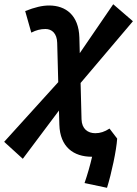

<svg xmlns="http://www.w3.org/2000/svg" viewBox="-23 -729 647 905"><path d="M481.4 156.2C502.9 86.9 525.9 -21 529.3 -75.7L493.2 -123C470.2 -107.9 449.2 -101.1 426.3 -101.1C390.6 -101.1 362.8 -121.6 361.3 -166.5L356.9 -337.9L603.5 -628.9L510.7 -709L353 -478.5L351.1 -552.2C348.1 -657.2 287.1 -703.1 208.5 -703.1C176.3 -703.1 141.1 -694.8 95.7 -676.8L124.5 -575.2C147 -586.9 168 -592.3 191.4 -592.3C221.2 -592.3 245.6 -571.8 246.6 -526.9L251.5 -341.8L-3.4 -60.5L84.5 19.5L254.9 -208L256.8 -141.1C259.8 -36.1 324.2 9.8 409.2 9.8C409.7 9.8 410.6 9.8 411.1 9.8C402.3 48.8 388.7 95.7 375.5 133.8Z"/></svg>

Font: Cascadia Mono SemiBold
Style: Italic
Weight: 600
Italic angle: -10°
Monospace: yes
Designer: Aaron Bell
Foundry: Saja Typeworks
Version: Version 2404.023